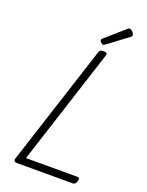

<svg xmlns="http://www.w3.org/2000/svg" viewBox="-239 -1496 1236 1610"><g transform="rotate(20 378.5 -691.5)"><path d="M125 0Q89 0 99 -32L447 -1107Q451 -1119 459 -1124.5Q467 -1130 486 -1130Q504 -1130 513 -1124Q522 -1118 517 -1105L181 -65H643Q654 -65 657 -57Q660 -49 656 -33Q651 -17 643 -8.5Q635 0 625 0ZM463 -1179Q454 -1179 443 -1190Q432 -1201 432 -1210Q432 -1213 433.5 -1216.5Q435 -1220 440 -1225L609 -1373Q614 -1378 618 -1380.5Q622 -1383 628 -1383Q636 -1383 645.5 -1376Q655 -1369 662.5 -1359Q670 -1349 670 -1340Q670 -1334 668.5 -1330Q667 -1326 658 -1320L480 -1187Q475 -1184 471 -1181.5Q467 -1179 463 -1179Z"/></g></svg>

Font: Playwrite CU Light
Style: Regular
Weight: 300
Designer: Veronika Burian, José Scaglione
Foundry: TypeTogether
Version: Version 1.002